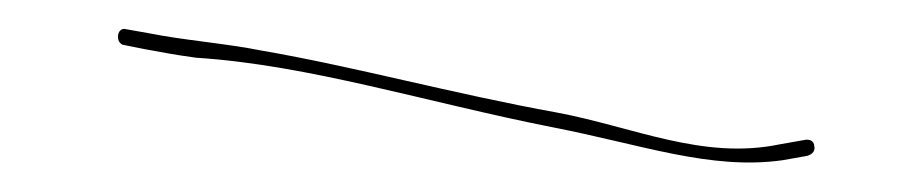

<svg xmlns="http://www.w3.org/2000/svg" viewBox="-20 -65 632 133"><path d="M65 -34 80 -31C91 -29 101 -27 116 -25C194 -20 276 6 362 23C424 35 472 53 522 46L539 43C543 42 545 39 544 36C544 33 541 31 537 32L520 35C467 46 419 23 366 13C294 0 225 -19 161 -30C136 -35 108 -37 83 -42L66 -45C61 -45 60 -36 65 -34ZM116 -25Z"/></svg>

Font: Stray Cat
Style: HlExt
Weight: 100
Version: Version 1.0